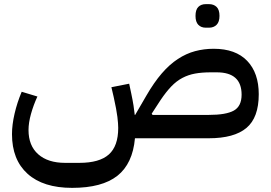

<svg xmlns="http://www.w3.org/2000/svg" viewBox="-20 -669 1312 929"><path d="M329 240Q189 240 113.5 172Q38 104 38 -20Q38 -65 50.5 -119Q63 -173 85 -225L161 -202Q142 -161 130 -118Q118 -75 118 -40Q118 36 165 77.5Q212 119 295 119H364Q461 119 506.5 78.5Q552 38 552 -50Q552 -70 548 -103.5Q544 -137 530 -200L519 -247L605 -264L615 -217Q622 -184 626 -158.5Q630 -133 632 -113H634L688 -206Q725 -270 762.5 -313.5Q800 -357 840.5 -383.5Q881 -410 924 -421.5Q967 -433 1014 -433Q1120 -433 1176 -374.5Q1232 -316 1232 -213Q1232 -100 1172.5 -50Q1113 0 990 0H633Q622 123 548 181.5Q474 240 329 240ZM990 -113Q1074 -113 1111.5 -134Q1149 -155 1149 -211Q1149 -319 1029 -319H999Q957 -319 924 -313Q891 -307 862.5 -292Q834 -277 809 -251Q784 -225 757 -185L714 -119L718 -113ZM976 -535Q953 -535 939.5 -549Q926 -563 926 -592Q926 -622 939.5 -635.5Q953 -649 976 -649H991Q1014 -649 1028 -635.5Q1042 -622 1042 -592Q1042 -563 1028 -549Q1014 -535 991 -535Z"/></svg>

Font: IBM Plex Sans Arabic Medm
Style: Regular
Weight: 500
Designer: Mike Abbink, Paul van der Laan, Pieter van Rosmalen, Wael Morcos, Khajak Apelian
Foundry: Bold Monday
Version: Version 1.005